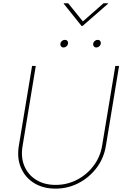

<svg xmlns="http://www.w3.org/2000/svg" viewBox="-20 -1124 759 1155"><path d="M314 10.7Q238.8 10.7 184.8 -22.9Q130.9 -56.6 106 -115Q81.1 -173.3 93.3 -247.1L172.9 -727.5H195.3L115.7 -245.1Q104.5 -177.7 126.7 -125Q148.9 -72.3 197.8 -42Q246.6 -11.7 314.5 -11.7Q383.8 -11.7 443.1 -42.5Q502.4 -73.2 542.7 -126.5Q583 -179.7 594.2 -247.1L673.8 -727.5H696.3L616.7 -245.1Q604.5 -171.4 560.5 -113.5Q516.6 -55.7 452.4 -22.5Q388.2 10.7 314 10.7ZM559.6 -838.4Q550.3 -838.4 544.7 -845.2Q539.1 -852.1 540.5 -861.3Q542 -871.1 550 -877.7Q558.1 -884.3 567.9 -884.3Q577.1 -884.3 582.5 -877.7Q587.9 -871.1 586.4 -861.3Q585 -852.1 577.1 -845.2Q569.3 -838.4 559.6 -838.4ZM362.3 -838.4Q353 -838.4 347.4 -845.2Q341.8 -852.1 343.3 -861.3Q344.7 -871.1 352.8 -877.7Q360.8 -884.3 370.6 -884.3Q379.9 -884.3 385.3 -877.7Q390.6 -871.1 389.2 -861.3Q387.7 -852.1 379.9 -845.2Q372.1 -838.4 362.3 -838.4ZM390.1 -1104.5 478.5 -995.1 603 -1104.5H630.4L629.9 -1101.6L476.6 -967.8H470.7L363.3 -1101.6L363.8 -1104.5Z"/></svg>

Font: Inter Thin
Style: Italic
Weight: 250
Italic angle: -9.3988°
Designer: Rasmus Andersson
Foundry: rsms
Version: Version 4.001;git-66647c0bb